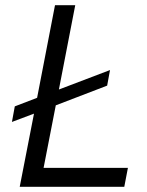

<svg xmlns="http://www.w3.org/2000/svg" viewBox="-20 -720 568 740"><path d="M123 -343 192 -700H270L207 -375L404 -450L393 -390L195 -314L148 -73H473L459 0H56L111 -282L26 -250L37 -310Z"/></svg>

Font: MedMera Sans
Style: Italic
Weight: 400
Italic angle: -11°
Designer: Kasper Nordkvist
Foundry: UNCUT.wtf
Version: Version 1.300